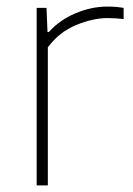

<svg xmlns="http://www.w3.org/2000/svg" viewBox="-20 -564 404 584"><path d="M91.5 0V-540H121.5L124.5 -466.5H128.5Q161 -503 209.5 -523.5Q258 -544 306.5 -544Q333.5 -544 356 -540V-506Q344 -507.5 332.2 -508.2Q320.5 -509 306.5 -509Q263 -509 211.5 -487.8Q160 -466.5 125.5 -420V0Z"/></svg>

Font: Encode Sans SmExp Th
Style: Regular
Weight: 100
Width: 6
Designer: Multiple Designers
Foundry: Impallari Type
Version: Version 3.002; ttfautohint (v1.8.3) -l 8 -r 50 -G 200 -x 14 